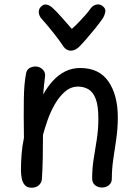

<svg xmlns="http://www.w3.org/2000/svg" viewBox="-20 -866 641 898"><path d="M102 -523Q105 -540 118 -547.5Q131 -555 146 -555Q164 -555 177.5 -543Q191 -531 191 -515Q191 -510 189 -494Q187 -478 185 -459Q183 -440 182 -424Q202 -460 227.5 -488Q253 -516 285 -532Q317 -548 355 -548Q444 -548 487.5 -484.5Q531 -421 531 -317Q531 -266 524 -217.5Q517 -169 510 -122.5Q503 -76 503 -30Q503 -11 489.5 0Q476 11 457 11Q438 11 424.5 0Q411 -11 411 -31Q411 -80 418.5 -125Q426 -170 433 -216Q440 -262 440 -312Q440 -372 427.5 -404Q415 -436 393.5 -448.5Q372 -461 345 -461Q311 -461 284 -437.5Q257 -414 236.5 -378.5Q216 -343 202.5 -304Q189 -265 181 -235Q181 -180 180 -127.5Q179 -75 176 -29Q175 -12 162 0Q149 12 128 12Q108 12 97 0.5Q86 -11 82 -30Q78 -49 78 -71Q78 -106 81 -145Q84 -184 92 -221Q91 -278 91 -323Q91 -368 91.5 -403.5Q92 -439 94.5 -468Q97 -497 102 -523ZM405 -828Q416 -842 433 -845Q450 -848 464 -834Q475 -824 472.5 -810Q470 -796 462 -782Q447 -760 426 -734Q405 -708 385 -685Q365 -662 352 -649Q342 -639 332 -634Q322 -629 311 -629Q301 -629 291.5 -634.5Q282 -640 275 -651Q259 -676 229.5 -713Q200 -750 173 -780Q163 -792 161.5 -807Q160 -822 170 -833Q184 -848 198.5 -844.5Q213 -841 225 -830Q246 -811 270.5 -782.5Q295 -754 316 -731Q330 -743 346 -759.5Q362 -776 378 -794Q394 -812 405 -828Z"/></svg>

Font: Playpen Sans
Style: Regular
Weight: 400
Designer: Laura Meseguer, Veronika Burian, José Scaglione, Kostas Bartsokas, Vera Evstafieva, Tom Grace, Yorlmar Campos
Foundry: TypeTogether
Version: Version 2.000